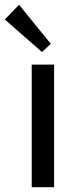

<svg xmlns="http://www.w3.org/2000/svg" viewBox="-51 -785 329 805"><path d="M28.8 -765.1 162.1 -601.1 125 -566.9 -30.8 -703.1ZM82 -514.2H175.8V0H82Z"/></svg>

Font: Sarala
Style: Regular
Weight: 400
Designer: Andres Torresi
Foundry: Huerta Tipografica
Version: Version 1.004;PS 001.003;hotconv 1.0.70;makeotf.lib2.5.58329